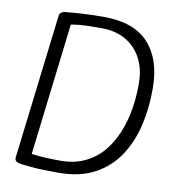

<svg xmlns="http://www.w3.org/2000/svg" viewBox="-94 -956 965 1054"><g transform="rotate(10 388.5 -429.0)"><path d="M301 14Q198 14 146.5 8.5Q95 3 95 3Q77 1 66 -6Q55 -13 57 -29L154 -837Q156 -848 165 -854Q174 -860 183 -861Q183 -861 215.5 -864Q248 -867 298 -869.5Q348 -872 399 -872Q568 -872 649.5 -783Q731 -694 732 -536Q733 -425 710 -326Q687 -227 636 -150.5Q585 -74 502.5 -30Q420 14 301 14ZM301 -53Q378 -53 437 -81Q496 -109 537 -157.5Q578 -206 604 -269.5Q630 -333 641.5 -404Q653 -475 652 -547Q652 -624 621.5 -683Q591 -742 534 -775.5Q477 -809 395 -809Q356 -809 311 -807.5Q266 -806 228 -799L140 -62Q178 -57 219 -55Q260 -53 301 -53Z"/></g></svg>

Font: Kite One
Style: Regular
Weight: 400
Designer: Eduardo Rodriguez Tunni
Foundry: Eduardo Rodriguez Tunni
Version: Version 1.002; ttfautohint (v1.8.4.7-5d5b);gftools[0.9.23]